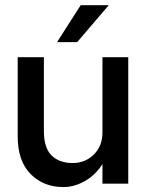

<svg xmlns="http://www.w3.org/2000/svg" viewBox="-20 -726 577 759"><path d="M410 -705.5 285 -559.5H205.5L299 -705.5ZM153.5 -207.5Q153.5 -141 184.2 -111.2Q215 -81.5 267 -81.5Q317 -81.5 351 -115.2Q385 -149 385 -202V-500H487V0H385V-77.5Q357.5 -34 315.5 -10.2Q273.5 13.5 230.5 13.5Q152 13.5 101 -38Q50 -89.5 50 -186.5V-500H153.5Z"/></svg>

Font: Overused Grotesk Medium
Style: Regular
Weight: 525
Version: Version 0.004